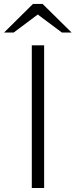

<svg xmlns="http://www.w3.org/2000/svg" viewBox="-55 -937 376 957"><path d="M165 0H103.5V-710.9H165ZM301.8 -774.9H253.4L133.3 -864.7L13.2 -774.9H-34.7L109.4 -917.5H157.2Z"/></svg>

Font: Ufes Sans Light
Style: Regular
Weight: 200
Designer: Ricardo Esteves & Thais Bronze
Foundry: ProDesignUfes - Ricardo Esteves, Thais Bronze (This is a derivative work, based on Roboto family, by Christian Robertson
Version: Version 2.0